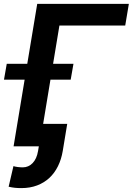

<svg xmlns="http://www.w3.org/2000/svg" viewBox="-43 -747 677 980"><path d="M-22.7 -340.2 -8.5 -421.5H96.2L147 -727.3H614.7L596.2 -616.8H260.3L228 -421.5H332L317.8 -340.2H214.5L177.2 -114.7H300.1L277.3 23.4Q270.2 66.1 253 101Q235.8 136 209.2 160.9Q182.5 185.7 146.5 199.4Q110.4 213.1 66.1 213.1Q48.3 213.1 33.6 211.6Q18.8 210.2 1.1 206L25.6 100.9Q34.8 104 48.1 105.6Q61.4 107.2 73.5 107.2Q102.3 107.2 123.4 85.6Q144.5 63.9 151.3 23.4L155.2 0H26.3L82.7 -340.2Z"/></svg>

Font: Inter P Semi Bold
Style: Italic
Weight: 600
Italic angle: 9.39999°
Designer: Rasmus Andersson
Foundry: rsms
Version: Version 3.018;git-588b23468